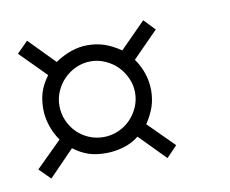

<svg xmlns="http://www.w3.org/2000/svg" viewBox="-46 -458 492 410"><g transform="rotate(-10 200.0 -252.5)"><path d="M161.1 -335Q144.5 -335 129.6 -328.4Q114.7 -321.8 103.5 -310.5Q92.3 -299.3 85.7 -284.4Q79.1 -269.5 79.1 -252.9Q79.1 -235.8 85.7 -220.7Q92.3 -205.6 103.3 -194.6Q114.3 -183.6 129.2 -177.2Q144 -170.9 161.1 -170.9Q177.7 -170.9 192.9 -177.5Q208 -184.1 219 -195.3Q230 -206.5 236.6 -221.4Q243.2 -236.3 243.2 -252.9Q243.2 -269 236.6 -283.9Q230 -298.8 219 -310.1Q208 -321.3 192.9 -328.1Q177.7 -335 161.1 -335ZM35.2 -401.9 89.8 -346.2Q125 -370.1 160.2 -370.1Q179.7 -370.1 196.5 -364.5Q213.4 -358.9 231.9 -346.2L287.1 -401.9L310.1 -377.9L254.9 -321.8Q266.1 -306.2 272 -288.1Q277.8 -270 277.8 -252Q277.8 -232.4 272 -215.6Q266.1 -198.7 254.9 -182.1L310.1 -127L287.1 -103L231.9 -159.2Q216.3 -147 197.5 -141.6Q178.7 -136.2 160.2 -136.2Q138.7 -136.2 122.8 -141.4Q106.9 -146.5 89.8 -159.2L35.2 -103L11.2 -127L66.9 -182.1Q55.7 -197.8 49.8 -216.3Q43.9 -234.9 43.9 -252Q43.9 -272.5 49.1 -288.6Q54.2 -304.7 66.9 -321.8L11.2 -377.9Z"/></g></svg>

Font: Romanesco
Style: Regular
Weight: 400
Designer: Astigmatic (AOETI)
Foundry: Astigmatic (AOETI)
Version: Version 1.000